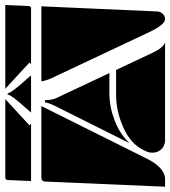

<svg xmlns="http://www.w3.org/2000/svg" viewBox="22 -692 660 745"><g transform="rotate(-90 352.5 -320.0)"><path d="M0 -10 20 -475Q21 -490 35 -490H313L109 -81Q77 -16 35 -10ZM409 -490H700L680 -40Q679 -27 670.5 -18.5Q662 -10 650 -10Q629 -10 600 -71L421 -451Q412 -470 409 -490ZM132 -59Q132 -73 139 -87L143 -95Q167 -144 230 -172Q293 -200 356 -200H453L520 -58Q539 -17 560 -10H177Q156 -12 144 -26Q132 -40 132 -59ZM169 -148 312 -434Q327 -464 327 -476H336Q336 -449 344 -432L441 -226H361Q311 -226 258 -206Q205 -186 169 -148ZM22 -530 26 -620Q26 -630 36 -630H340L238 -536L245 -530ZM288 -530 306 -551Q355 -605 358 -621H362Q365 -605 414 -551L432 -530ZM380 -630H705L701 -540Q701 -530 691 -530H475L482 -536Z"/></g></svg>

Font: PrimecolorCV1
Style: Medium
Weight: 500
Designer: gluk
Foundry: gluk
Version: Version 0.672